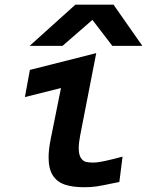

<svg xmlns="http://www.w3.org/2000/svg" viewBox="-20 -778 640 806"><path d="M184 -117Q184 -150 193 -195L236 -408.5L84.5 -370.5L105.5 -484.5L384 -555L316.5 -209Q310.5 -177.5 310.5 -157Q310.5 -128.5 319.5 -115Q328.5 -101.5 340.5 -98.5Q352.5 -95.5 370 -95.5Q390 -95.5 419.8 -102Q449.5 -108.5 494.5 -120.5L481 -14L448.5 -7.5Q409 1 385.5 4.5Q362 8 334 8Q284.5 8 251.8 -3.2Q219 -14.5 201.5 -42Q184 -69.5 184 -117ZM296.5 -758.5H456.5L577.5 -585.5H451.5L368 -694.5L242.5 -585.5H104.5Z"/></svg>

Font: JuliaMono
Style: Bold Italic
Weight: 700
Italic angle: -9°
Monospace: yes
Designer: cormullion
Foundry: corm
Version: Version 0.057; ttfautohint (v1.8.4)